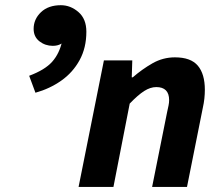

<svg xmlns="http://www.w3.org/2000/svg" viewBox="-20 -733 866 753"><path d="M119 -369.3 94.4 -435.8Q156.1 -458.8 184.6 -490.8Q213.1 -522.8 223.8 -571.8Q225.4 -578.7 224.9 -583.4Q224.4 -588.1 223.3 -594.3L241.8 -577.8Q232 -568 218.7 -560.6Q205.3 -553.2 187.1 -553.2Q157.6 -553.2 134.7 -570.9Q111.9 -588.7 111.9 -619.8Q111.9 -657.6 140.6 -685.1Q169.4 -712.6 218.8 -712.6Q256.7 -712.6 287.7 -685.7Q318.7 -658.9 318.7 -608.6Q318.7 -545.4 292.1 -497Q265.5 -448.5 220.3 -416.8Q175.2 -385 119 -369.3ZM288.2 0 387.5 -496.1H498.8L496.7 -429.7H500.7Q536.9 -461.2 577.9 -484.7Q619 -508.1 666.1 -508.1Q728.1 -508.1 755.7 -475.6Q783.4 -443.1 783.4 -380.6Q783.4 -364.2 781.5 -346.4Q779.6 -328.5 775.4 -310L713.4 0H576.6L635.3 -292.8Q638.7 -308.4 641 -319.3Q643.3 -330.3 643.3 -340.3Q643.3 -365.9 630.6 -378.7Q617.8 -391.5 592.9 -391.5Q569.8 -391.5 545.4 -376Q521 -360.4 488.7 -326.7L424.9 0Z"/></svg>

Font: Source Sans 3
Style: Italic
Weight: 200
Italic angle: -11°
Designer: Paul D. Hunt
Foundry: Adobe
Version: Version 3.046;hotconv 1.0.118;makeotfexe 2.5.65603